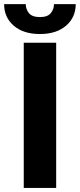

<svg xmlns="http://www.w3.org/2000/svg" viewBox="-47 -920 391 940"><path d="M228 -710.9V0H69.3V-710.9ZM217.3 -899.9H323.7Q323.7 -835 276.4 -794.2Q229 -753.4 148.4 -753.4Q67.4 -753.4 20.3 -794.2Q-26.9 -835 -26.9 -899.9H79.1Q79.1 -875 94.7 -855.7Q110.4 -836.4 148.4 -836.4Q186 -836.4 201.7 -855.7Q217.3 -875 217.3 -899.9Z"/></svg>

Font: Vazirmatn UI FD ExtraBold
Style: Regular
Weight: 800
Designer: Saber Rastikerdar
Foundry: Saber Rastikerdar
Version: Version 33.003